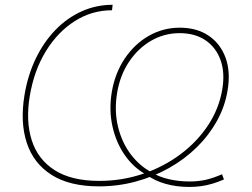

<svg xmlns="http://www.w3.org/2000/svg" viewBox="-20 -757 1038 790"><path d="M758.8 12.2Q706.1 12.2 660.6 -0.7Q615.2 -13.7 583.5 -37.6Q531.2 -65.4 494.6 -117.2Q458 -168.9 442.9 -236.3Q427.7 -303.7 439.9 -377.9Q453.1 -456.1 493.2 -515.9Q533.2 -575.7 592 -609.4Q650.9 -643.1 719.7 -643.1Q790 -643.1 838.6 -610.1Q887.2 -577.1 908.2 -519.3Q929.2 -461.4 916.5 -385.7Q905.8 -319.3 872.8 -259.8Q839.8 -200.2 789.6 -150.9Q739.3 -101.6 675.5 -65.7Q611.8 -29.8 538.8 -10Q465.8 9.8 387.7 9.8Q266.1 9.8 191.9 -37.6Q117.7 -85 90.1 -169.4Q62.5 -253.9 80.6 -364.7Q94.2 -447.8 127.2 -516.1Q160.2 -584.5 208.3 -634Q256.3 -683.6 316.2 -710.4Q376 -737.3 443.4 -737.3L440.9 -714.8Q358.4 -714.8 288.1 -670.4Q217.8 -626 168.9 -546.6Q120.1 -467.3 102.5 -361.8Q85.4 -258.8 110.6 -179.9Q135.7 -101.1 204.8 -56.9Q273.9 -12.7 388.7 -12.7Q481.9 -12.7 567.4 -41.5Q652.8 -70.3 721.9 -121.8Q791 -173.3 836.2 -241.7Q881.3 -310.1 894.5 -388.7Q906.2 -457.5 887.5 -509.8Q868.7 -562 825.4 -591.3Q782.2 -620.6 719.2 -620.6Q655.8 -620.6 601.8 -589.4Q547.9 -558.1 511 -502.9Q474.1 -447.8 461.9 -375Q449.7 -300.8 465.6 -235.6Q481.4 -170.4 518.3 -121.8Q555.2 -73.2 605 -47.4Q633.8 -29.3 674.6 -19.8Q715.3 -10.3 759.8 -10.3Q795.9 -10.3 826.9 -17.3Q857.9 -24.4 893.6 -40L901.4 -18.6Q876.5 -7.8 853.3 -1Q830.1 5.9 806.9 9Q783.7 12.2 758.8 12.2Z"/></svg>

Font: Inter 18pt Thin
Style: Italic
Weight: 250
Italic angle: -9.3988°
Version: Version 4.001;git-66647c0bb